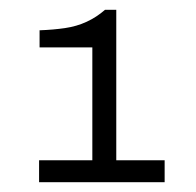

<svg xmlns="http://www.w3.org/2000/svg" viewBox="-20 -813 402 393"><path d="M60 -440V-485H169V-716H61V-751Q89 -752 113 -755.5Q137 -759 157.5 -768.5Q178 -778 195 -793H218V-485H317V-440Z"/></svg>

Font: Archivo SemiExpanded ExtraLight
Style: Regular
Weight: 250
Width: 6
Designer: Hector Gatti
Foundry: Omnibus-Type
Version: Version 2.001